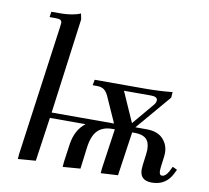

<svg xmlns="http://www.w3.org/2000/svg" viewBox="-82 -838 1022 937"><g transform="rotate(10 429.0 -369.5)"><path d="M64.9 6.8 66.9 -19 155.8 -662.1Q158.2 -681.6 158.2 -683.1Q158.2 -693.4 151.4 -697.8Q144.5 -702.1 127 -702.1H97.2L101.1 -729Q141.1 -729 159.9 -729.5Q178.7 -730 202.6 -733.9Q226.6 -737.8 245.1 -746.1L251 -717.8L188 -245.1H497.1L440.9 -371.1Q431.6 -392.1 418.5 -401.6Q405.3 -411.1 383.8 -411.1H361.8L367.2 -439H610.8Q687 -439 752 -445.8L750 -418L603 -245.1H659.2Q711.9 -245.1 739.5 -216.6Q767.1 -188 767.1 -146Q767.1 -133.8 762.5 -102.1Q757.8 -70.3 757.8 -58.1Q757.8 -35.2 771 -35.2Q790 -35.2 805.2 -64.9L815.9 -86.9L838.9 -76.2L828.1 -54.2Q796.9 6.8 728 6.8Q668.9 6.8 668.9 -47.9Q668.9 -62.5 674.1 -98.6Q679.2 -134.8 679.2 -147.9Q679.2 -184.6 660.9 -201.2Q642.6 -217.8 605 -217.8H591.8L560.1 0L475.1 4.9L477.1 -19L505.9 -217.8H493.2Q446.3 -217.8 420.4 -191.2Q394.5 -164.6 387.2 -104L374 0L287.1 6.8L289.1 -19L301.8 -108.9Q312.5 -180.7 360.8 -217.8H184.1L152.8 0ZM517.1 -411.1 583 -262.2 673.8 -370.1Q683.1 -380.9 683.1 -393.1Q683.1 -411.1 650.9 -411.1Z"/></g></svg>

Font: Dihjauti
Style: Bold Italic
Weight: 700
Italic angle: -9°
Designer: T. Christopher White
Version: Version 3.0.0